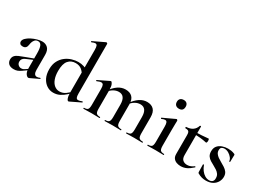

<svg xmlns="http://www.w3.org/2000/svg" viewBox="-35 -1364 2713 2015"><g transform="rotate(30 1321.5 -356.0)"><path d="M317 6Q313 8 308 8Q292 8 276 -15Q260 -38 260 -82V-258Q260 -321 247.5 -349Q235 -377 208 -377Q183 -377 169.5 -362.5Q156 -348 150 -329.5Q144 -311 143 -298Q140 -273 127.5 -260Q115 -247 92 -247Q69 -247 59 -257.5Q49 -268 49 -282Q49 -304 69.5 -324.5Q90 -345 121.5 -361Q153 -377 187 -386.5Q221 -396 247 -396Q288 -396 314.5 -370Q341 -344 341 -288V-108Q341 -77 351 -61Q361 -45 380 -45Q396 -45 416 -54Q421 -56 423 -50.5Q425 -45 420 -43ZM129 7Q87 7 66.5 -13Q46 -33 46 -64Q46 -92 61 -109.5Q76 -127 103 -138.5Q130 -150 163 -162L270 -202L273 -187L200 -156Q188 -152 174 -144.5Q160 -137 150.5 -125Q141 -113 141 -93Q141 -69 157 -54.5Q173 -40 193 -40Q202 -40 211 -42.5Q220 -45 232 -53L286 -89L287 -74L216 -24Q193 -8 173.5 -0.5Q154 7 129 7Z M610 13Q568 13 532 -10.5Q496 -34 474.5 -77Q453 -120 453 -181Q453 -240 475 -281.5Q497 -323 531.5 -349Q566 -375 606 -387Q646 -399 682 -399Q718 -399 749 -389Q780 -379 805 -363L786 -287Q764 -330 735.5 -352.5Q707 -375 663 -375Q608 -375 575.5 -336.5Q543 -298 543 -212Q543 -155 558 -114.5Q573 -74 600 -52.5Q627 -31 660 -31Q701 -31 733 -54Q765 -77 794 -109L803 -101Q782 -77 753.5 -50.5Q725 -24 689.5 -5.5Q654 13 610 13ZM847 -714V-114Q847 -79 854 -64.5Q861 -50 878 -50Q886 -50 897.5 -53Q909 -56 923 -62Q926 -64 929 -58.5Q932 -53 929 -51L801 11Q798 12 795 12Q784 12 775 -12Q766 -36 766 -82V-592Q766 -626 760 -642Q754 -658 736 -658Q728 -658 718 -654.5Q708 -651 696 -646Q692 -644 689 -650Q686 -656 689 -657L829 -724Q831 -725 833 -725Q837 -725 842 -721Q847 -717 847 -714Z M1490 0Q1487 0 1487 -6Q1487 -12 1490 -12Q1523 -12 1535 -26Q1547 -40 1547 -81V-230Q1547 -340 1468 -340Q1435 -340 1404 -322Q1373 -304 1352 -273L1347 -285Q1384 -339 1426.5 -368Q1469 -397 1517 -397Q1569 -397 1598 -367Q1627 -337 1627 -274V-81Q1627 -40 1638.5 -26Q1650 -12 1684 -12Q1688 -12 1688 -6Q1688 0 1684 0Q1665 0 1640 -1Q1615 -2 1587 -2Q1559 -2 1534 -1Q1509 0 1490 0ZM1229 0Q1226 0 1226 -6Q1226 -12 1229 -12Q1263 -12 1274.5 -26Q1286 -40 1286 -81V-230Q1286 -340 1207 -340Q1175 -340 1143.5 -322Q1112 -304 1091 -273L1086 -285Q1123 -339 1165.5 -368Q1208 -397 1256 -397Q1309 -397 1337.5 -368Q1366 -339 1366 -282V-81Q1366 -40 1378 -26Q1390 -12 1424 -12Q1427 -12 1427 -6Q1427 0 1424 0Q1404 0 1379 -1Q1354 -2 1326 -2Q1299 -2 1273.5 -1Q1248 0 1229 0ZM972 0Q969 0 969 -6Q969 -12 972 -12Q1006 -12 1017 -26Q1028 -40 1028 -81V-272Q1028 -304 1021 -319Q1014 -334 996 -334Q987 -334 974 -330Q961 -326 946 -319Q942 -318 939.5 -323.5Q937 -329 940 -330L1071 -394Q1076 -396 1078 -396Q1088 -396 1098.5 -373Q1109 -350 1109 -306V-81Q1109 -40 1120.5 -26Q1132 -12 1166 -12Q1169 -12 1169 -6Q1169 0 1166 0Q1147 0 1122 -1Q1097 -2 1069 -2Q1042 -2 1016.5 -1Q991 0 972 0Z M1747 0Q1744 0 1744 -6Q1744 -12 1747 -12Q1781 -12 1792.5 -26Q1804 -40 1804 -81V-263Q1804 -297 1797 -312.5Q1790 -328 1773 -328Q1765 -328 1755 -325Q1745 -322 1733 -316Q1729 -315 1726.5 -321Q1724 -327 1727 -328L1871 -395Q1873 -396 1874 -396Q1878 -396 1882.5 -391.5Q1887 -387 1887 -384Q1887 -373 1886 -344Q1885 -315 1885 -264V-81Q1885 -40 1896.5 -26Q1908 -12 1942 -12Q1945 -12 1945 -6Q1945 0 1942 0Q1922 0 1897 -1Q1872 -2 1844 -2Q1817 -2 1791.5 -1Q1766 0 1747 0ZM1839 -501Q1813 -501 1798.5 -515Q1784 -529 1784 -555Q1784 -579 1798.5 -593Q1813 -607 1839 -607Q1864 -607 1877.5 -593Q1891 -579 1891 -555Q1891 -501 1839 -501Z M2154 12Q2130 12 2106.5 4Q2083 -4 2067.5 -23Q2052 -42 2052 -77V-303Q2052 -325 2047.5 -337Q2043 -349 2032 -353.5Q2021 -358 2001 -358Q1997 -358 1997 -366Q1997 -374 2001 -374Q2048 -376 2077.5 -396.5Q2107 -417 2119 -455Q2120 -459 2127 -459Q2134 -459 2134 -455V-110Q2134 -69 2154.5 -51Q2175 -33 2208 -33Q2232 -33 2252.5 -42.5Q2273 -52 2287 -63Q2290 -65 2294 -60.5Q2298 -56 2294 -53Q2257 -19 2224.5 -3.5Q2192 12 2154 12ZM2263 -336Q2223 -345 2185.5 -348.5Q2148 -352 2105 -352V-376Q2146 -376 2184.5 -379Q2223 -382 2267 -386Q2269 -386 2271.5 -379Q2274 -372 2274 -362Q2274 -353 2270.5 -344Q2267 -335 2263 -336Z M2418 -334Q2418 -311 2430 -294Q2442 -277 2461 -263.5Q2480 -250 2502 -238Q2527 -224 2550.5 -209Q2574 -194 2590 -172.5Q2606 -151 2606 -117Q2606 -85 2589.5 -55.5Q2573 -26 2540.5 -7.5Q2508 11 2459 11Q2434 11 2410 5Q2386 -1 2358 -17Q2356 -19 2354 -22Q2352 -25 2352 -29L2350 -121Q2350 -124 2355.5 -124.5Q2361 -125 2362 -122Q2373 -90 2392.5 -64Q2412 -38 2436.5 -23.5Q2461 -9 2487 -9Q2512 -9 2526.5 -22.5Q2541 -36 2540 -64Q2540 -92 2527 -110.5Q2514 -129 2494.5 -142Q2475 -155 2454 -166Q2430 -179 2407.5 -192.5Q2385 -206 2370 -227.5Q2355 -249 2355 -284Q2355 -325 2375.5 -349.5Q2396 -374 2429 -385.5Q2462 -397 2497 -397Q2518 -397 2536.5 -394Q2555 -391 2577 -382Q2586 -379 2586 -371Q2586 -352 2585 -332Q2584 -312 2584 -287Q2584 -285 2578 -285Q2572 -285 2572 -287Q2572 -307 2556 -328Q2540 -349 2515.5 -363.5Q2491 -378 2464 -378Q2446 -378 2432 -369Q2418 -360 2418 -334Z"/></g></svg>

Font: Cormorant Garamond Light SemiBold
Style: Regular
Weight: 600
Version: Version 4.001